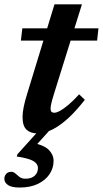

<svg xmlns="http://www.w3.org/2000/svg" viewBox="-32 -586 462 860"><path d="M61.5 -404 68 -459H409L403 -404ZM212 -172.5Q205 -150.5 201.2 -136.5Q197.5 -122.5 196 -114Q194.5 -105.5 194.5 -100Q194.5 -89 198.8 -85Q203 -81 211 -81Q221 -81 236.8 -89.5Q252.5 -98 274 -116Q295.5 -134 322.5 -163.5L348 -139Q316 -98 286.8 -69.2Q257.5 -40.5 230.8 -22.5Q204 -4.5 180.2 3.5Q156.5 11.5 135 11.5Q104.5 11.5 86.8 -5.2Q69 -22 69 -62Q69 -80 74 -106.2Q79 -132.5 90.5 -168.5L212 -566.5H335ZM56 254Q20 254 3.8 242.8Q-12.5 231.5 -12.5 215Q-12.5 202 -4.2 192.8Q4 183.5 18.5 183.5Q28.5 183.5 36.8 191Q45 198.5 55.2 206.5Q65.5 214.5 82.5 214.5Q109 214.5 123.5 201Q138 187.5 138 166Q138 148.5 118.5 136Q99 123.5 43 115L46 105L160.5 -22H208L95 103L108.5 52.5Q165.5 63.5 186.8 85.5Q208 107.5 208 134.5Q208 167 189.8 194.2Q171.5 221.5 137.5 237.8Q103.5 254 56 254Z"/></svg>

Font: Newsreader SemiBold
Style: Italic
Weight: 600
Italic angle: -17°
Designer: Hugues Gentile
Foundry: Production Type
Version: Version 1.003